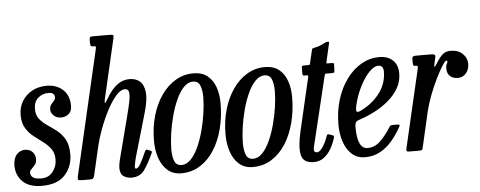

<svg xmlns="http://www.w3.org/2000/svg" viewBox="-65 -910 2629 1052"><g transform="rotate(-5 1249.0 -384.0)"><path d="M213 -125.5Q213 -161 196 -184.2Q179 -207.5 153.8 -226Q128.5 -244.5 103 -264.5Q77.5 -284.5 60.5 -312.8Q43.5 -341 43.5 -385Q43.5 -427 63.5 -460.2Q83.5 -493.5 118.5 -512.8Q153.5 -532 199 -532Q254 -532 288.5 -500Q323 -468 323 -411Q323 -381 305.2 -366.5Q287.5 -352 263.5 -352Q239.5 -352 223.5 -366.8Q207.5 -381.5 207.5 -400Q207.5 -417 215.5 -427.5Q223.5 -438 231.5 -446.2Q239.5 -454.5 239.5 -464.5Q239.5 -476.5 232.2 -484.2Q225 -492 206 -492Q171.5 -492 148 -470.8Q124.5 -449.5 124.5 -411Q124.5 -376.5 141.8 -355Q159 -333.5 184.8 -316.5Q210.5 -299.5 236 -279.5Q261.5 -259.5 278.8 -228.5Q296 -197.5 296 -147Q296 -80.5 254.2 -34.2Q212.5 12 127 12Q56.5 12 21 -23.2Q-14.5 -58.5 -14.5 -111Q-14.5 -151 4.5 -172Q23.5 -193 49.5 -193Q76 -193 91.2 -177Q106.5 -161 106.5 -137Q106.5 -118 96.8 -106Q87 -94 77.2 -84.8Q67.5 -75.5 67.5 -65.5Q67.5 -48.5 81 -38.8Q94.5 -29 127.5 -29Q166.5 -29 189.8 -58.2Q213 -87.5 213 -125.5Z M740.5 -114.5Q715 -58.5 690.5 -24.2Q666 10 619 10Q595 10 576 -2.5Q557 -15 557 -49.5Q557 -57 559 -69.5Q561 -82 563.5 -92L625 -330Q636 -372.5 642.8 -405.5Q649.5 -438.5 646.5 -457.2Q643.5 -476 624.5 -476Q601.5 -476 576 -447.2Q550.5 -418.5 526 -372Q501.5 -325.5 481.5 -271.8Q461.5 -218 450 -167.5L417 -24.5Q414.5 -13 410.8 -6.5Q407 0 391.5 0H352.5Q331 0 327.2 -3.8Q323.5 -7.5 327 -24.5L485 -707.5Q488 -720.5 486 -722.8Q484 -725 478 -725H473.5Q461 -725 458.8 -729.5Q456.5 -734 456.5 -746.5V-760.5Q456.5 -773 459.5 -776.5Q462.5 -780 474.5 -780H564.5Q583.5 -780 586.8 -776.5Q590 -773 586.5 -758.5L511.5 -434.5Q506 -410 510 -410.8Q514 -411.5 527 -434.5Q555 -482 585.8 -505.5Q616.5 -529 655 -529Q688 -529 710.2 -510.8Q732.5 -492.5 737.5 -451.2Q742.5 -410 722.5 -341L651.5 -96Q649.5 -89 645.8 -70.8Q642 -52.5 642 -48.5Q642 -37 647.5 -37Q659.5 -37 673.8 -62.2Q688 -87.5 705 -127Q708 -133 711 -135Q714 -137 721 -134L734 -128.5Q740.5 -126 741.8 -123.5Q743 -121 740.5 -114.5Z M759 -180Q759 -254 777.5 -317.8Q796 -381.5 829.2 -429Q862.5 -476.5 907.5 -503.2Q952.5 -530 1005 -530Q1053.5 -530 1083.2 -506Q1113 -482 1126.8 -442Q1140.5 -402 1140.5 -354Q1140.5 -279.5 1123.5 -213.5Q1106.5 -147.5 1074.2 -97.2Q1042 -47 996.2 -18.5Q950.5 10 893.5 10Q847.5 10 817.5 -16.5Q787.5 -43 773.2 -86.5Q759 -130 759 -180ZM849.5 -125Q849.5 -84.5 860 -59.8Q870.5 -35 899 -35Q926.5 -35 950 -59.8Q973.5 -84.5 991.8 -125Q1010 -165.5 1022.8 -213.5Q1035.5 -261.5 1042.2 -309.2Q1049 -357 1049 -395Q1049 -435.5 1038.5 -460.2Q1028 -485 999.5 -485Q972 -485 948.5 -460.2Q925 -435.5 906.8 -395Q888.5 -354.5 875.8 -306.5Q863 -258.5 856.2 -210.8Q849.5 -163 849.5 -125Z M1152.5 -180Q1152.5 -254 1171 -317.8Q1189.5 -381.5 1222.8 -429Q1256 -476.5 1301 -503.2Q1346 -530 1398.5 -530Q1447 -530 1476.8 -506Q1506.5 -482 1520.2 -442Q1534 -402 1534 -354Q1534 -279.5 1517 -213.5Q1500 -147.5 1467.8 -97.2Q1435.5 -47 1389.8 -18.5Q1344 10 1287 10Q1241 10 1211 -16.5Q1181 -43 1166.8 -86.5Q1152.5 -130 1152.5 -180ZM1243 -125Q1243 -84.5 1253.5 -59.8Q1264 -35 1292.5 -35Q1320 -35 1343.5 -59.8Q1367 -84.5 1385.2 -125Q1403.5 -165.5 1416.2 -213.5Q1429 -261.5 1435.8 -309.2Q1442.5 -357 1442.5 -395Q1442.5 -435.5 1432 -460.2Q1421.5 -485 1393 -485Q1365.5 -485 1342 -460.2Q1318.5 -435.5 1300.2 -395Q1282 -354.5 1269.2 -306.5Q1256.5 -258.5 1249.8 -210.8Q1243 -163 1243 -125Z M1612.5 -520H1636.5Q1645 -520 1646 -522.5Q1647 -525 1648.5 -531.5L1664 -598Q1666.5 -608 1669 -609.2Q1671.5 -610.5 1682 -612.5Q1697 -615 1711 -620.8Q1725 -626.5 1734 -631.5Q1741 -635.5 1744.2 -636.8Q1747.5 -638 1754 -638Q1760.5 -638 1761.5 -636.2Q1762.5 -634.5 1761 -628.5L1738.5 -530Q1737 -523.5 1737.2 -521.8Q1737.5 -520 1745 -520H1766.5Q1776 -520 1777.5 -517.5Q1779 -515 1778.5 -503.5L1777.5 -479Q1777 -468.5 1773.5 -466.8Q1770 -465 1761 -465H1732Q1725.5 -465 1724.5 -463.2Q1723.5 -461.5 1722 -455.5L1638 -107Q1634 -90.5 1630 -75Q1626 -59.5 1628 -49.8Q1630 -40 1644 -40Q1654.5 -40 1666 -52.8Q1677.5 -65.5 1687.2 -84Q1697 -102.5 1702 -119Q1704.5 -126.5 1707.5 -130.5Q1710.5 -134.5 1718 -132L1735.5 -125.5Q1742.5 -123 1743.5 -120.2Q1744.5 -117.5 1741.5 -107.5Q1733 -79 1717.2 -51.5Q1701.5 -24 1678 -6Q1654.5 12 1622 12Q1564 12 1553.8 -32.2Q1543.5 -76.5 1563 -161L1631 -453.5Q1633 -461 1631 -463Q1629 -465 1620 -465H1610.5Q1604 -465 1602.5 -468.5Q1601 -472 1601 -479V-505Q1601 -513.5 1602.8 -516.8Q1604.5 -520 1612.5 -520Z M1773.5 -180Q1773.5 -255 1793.5 -318.8Q1813.5 -382.5 1848.8 -430Q1884 -477.5 1930 -503.8Q1976 -530 2027.5 -530Q2074.5 -530 2102.2 -504.2Q2130 -478.5 2130 -432Q2130 -388 2109 -351.2Q2088 -314.5 2053.5 -285Q2019 -255.5 1977.2 -233.8Q1935.5 -212 1893.5 -198.5Q1877.5 -193.5 1871.5 -186.2Q1865.5 -179 1865.5 -155Q1865.5 -99.5 1879.5 -69.2Q1893.5 -39 1921 -39Q1962.5 -39 1993.5 -69.8Q2024.5 -100.5 2051.5 -144Q2055.5 -150.5 2059.8 -151.8Q2064 -153 2075 -153H2089.5Q2104 -153 2106.5 -150.2Q2109 -147.5 2102.5 -136Q2081 -97.5 2052.8 -64.2Q2024.5 -31 1987.8 -10.5Q1951 10 1904 10Q1860 10 1831 -16.8Q1802 -43.5 1787.8 -86.8Q1773.5 -130 1773.5 -180ZM1897.5 -244Q1963 -274 2004.8 -327.2Q2046.5 -380.5 2047 -447Q2048 -483 2018 -483Q1995 -483 1967.8 -454.2Q1940.5 -425.5 1917 -379Q1893.5 -332.5 1880.5 -278Q1875.5 -258 1877.5 -247.2Q1879.5 -236.5 1897.5 -244Z M2227 -520H2308.5Q2326 -520 2331.5 -516.5Q2337 -513 2334 -499L2327 -469Q2322 -448 2326.5 -450.5Q2331 -453 2340 -468Q2358.5 -498.5 2375.5 -514.2Q2392.5 -530 2421 -530Q2461.5 -530 2486.2 -506.8Q2511 -483.5 2511 -451Q2511 -419.5 2493.2 -399Q2475.5 -378.5 2449 -378.5Q2420.5 -378.5 2404.8 -393.5Q2389 -408.5 2389 -435.5Q2389 -452 2393.8 -459.5Q2398.5 -467 2398.5 -473.5Q2398.5 -478.5 2393 -478.5Q2386.5 -478.5 2370 -452.8Q2353.5 -427 2333.2 -386Q2313 -345 2295 -298Q2277 -251 2267 -208.5L2223 -17Q2220.5 -5.5 2217.8 -2.8Q2215 0 2200.5 0H2149.5Q2134 0 2132.8 -5Q2131.5 -10 2134 -21L2232 -442.5Q2235.5 -458 2234.2 -461.5Q2233 -465 2221.5 -465H2220.5Q2212.5 -465 2210.5 -469.2Q2208.5 -473.5 2208.5 -486V-506.5Q2208.5 -520 2227 -520Z"/></g></svg>

Font: Besley* Condensed
Style: Italic
Weight: 400
Width: 3
Italic angle: -13°
Designer: Owen Earl
Foundry: indestructible type*
Version: Version 3.000; ttfautohint (v1.8.3)